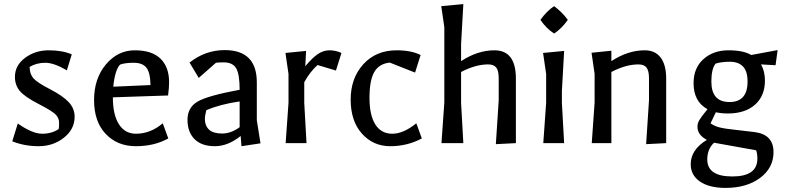

<svg xmlns="http://www.w3.org/2000/svg" viewBox="-20 -700 3853 939"><path d="M40 -9 67 -96Q138 -46 186 -46Q234 -46 267 -69Q269 -75 269 -99.5Q269 -124 250.5 -141.5Q232 -159 166 -193Q100 -227 76.5 -255.5Q53 -284 53 -324Q53 -380 102.5 -417Q152 -454 218.5 -454Q285 -454 331 -434L307 -356Q244 -393 201.5 -393Q159 -393 125 -373Q125 -338 143.5 -317Q162 -296 225 -263.5Q288 -231 316.5 -200Q345 -169 345 -129Q345 -68 292.5 -26.5Q240 15 169.5 15Q99 15 40 -9Z M807 -298Q807 -271 802 -233L532 -224Q532 -139 561.5 -92.5Q591 -46 645 -46Q716 -46 776 -97L803 -23Q735 15 644.5 15Q554 15 497 -45Q440 -105 440 -210.5Q440 -316 498 -385Q556 -454 639.5 -454Q723 -454 765 -413Q807 -372 807 -298ZM534 -276 716 -284Q715 -345 696 -369Q677 -393 634 -393Q591 -393 567 -384Q542 -357 534 -276Z M1152 -261Q1152 -337 1135 -366Q1118 -395 1074 -395Q1050 -395 1036 -393L952 -319L907 -394Q984 -455 1079 -455Q1236 -455 1236 -297V-112L1254 1L1161 15L1157 -35Q1095 15 1030.5 15Q966 15 931.5 -19.5Q897 -54 897 -114Q897 -174 946 -203Q995 -232 1152 -261ZM982 -118Q982 -85 1002.5 -66Q1023 -47 1066.5 -47Q1110 -47 1152 -78V-204Q1056 -190 989 -161Q982 -134 982 -118Z M1377 0 1391 -198V-338L1376 -441L1477 -451L1473 -376Q1508 -418 1535 -436Q1562 -454 1591.5 -454Q1621 -454 1650 -441L1623 -355L1533 -382Q1496 -349 1468 -298V-197L1479 0Z M1920 -454Q1991 -454 2037 -431L2010 -345L1886 -394Q1833 -388 1810 -347Q1787 -306 1787 -221.5Q1787 -137 1815.5 -91.5Q1844 -46 1898.5 -46Q1953 -46 2016 -97L2043 -23Q1972 15 1888.5 15Q1805 15 1750 -46.5Q1695 -108 1695 -213Q1695 -318 1757 -386Q1819 -454 1920 -454Z M2139 0 2153 -198V-567L2138 -670L2246 -680L2235 -484V-401Q2316 -454 2398 -454Q2503 -454 2503 -316V0L2405 5L2419 -210V-317Q2419 -354 2407 -369.5Q2395 -385 2367 -385Q2306 -385 2235 -348V-197L2246 0Z M2637 0 2651 -198V-338L2636 -441L2739 -451L2728 -255V-197L2739 0ZM2623 -603Q2654 -646 2690 -670Q2729 -641 2757 -603Q2728 -561 2690 -536Q2651 -561 2623 -603Z M2874 0 2888 -198V-339L2873 -442L2970 -452V-401Q3051 -454 3133 -454Q3184 -454 3211 -418.5Q3238 -383 3238 -316V0L3140 5L3154 -210V-317Q3154 -354 3142 -369.5Q3130 -385 3102 -385Q3041 -385 2970 -348V0Z M3391 -80Q3391 -97 3400 -112.5Q3409 -128 3440 -166Q3372 -203 3372 -293Q3372 -368 3420.5 -411Q3469 -454 3542.5 -454Q3616 -454 3654 -431L3783 -455L3773 -381L3702 -385Q3721 -351 3721 -306Q3721 -231 3672.5 -188Q3624 -145 3539 -145Q3508 -145 3481 -151L3455 -97Q3474 -83 3500.5 -76.5Q3527 -70 3594 -63L3671 -54Q3763 -42 3763 44Q3763 121 3697.5 170Q3632 219 3528 219Q3449 219 3403.5 188Q3358 157 3358 103Q3358 32 3437 -16Q3391 -40 3391 -80ZM3439 80Q3439 163 3561.5 163Q3684 163 3684 76Q3684 52 3678 35L3472 -2Q3439 29 3439 80ZM3459 -301Q3459 -201 3547.5 -201Q3636 -201 3636 -301Q3636 -352 3613.5 -375Q3591 -398 3550 -398Q3509 -398 3480 -389Q3459 -364 3459 -301Z"/></svg>

Font: Galdeano
Style: Regular
Weight: 400
Designer: Dario Manuel Muhafara
Foundry: Dario Manuel Muhafara
Version: Version 1.001